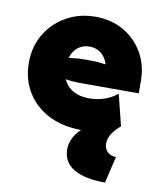

<svg xmlns="http://www.w3.org/2000/svg" viewBox="-76 -508 647 775"><g transform="rotate(10 247.5 -120.5)"><path d="M406.9 206.2Q323.6 206.2 278.5 179.5Q233.3 152.8 233.3 99.3Q233.3 76.4 244.1 54.5Q254.9 32.6 275 13.9Q272.2 13.9 269.8 13.9Q267.4 13.9 265.3 13.9Q211.1 12.5 166.3 -4.5Q121.5 -21.5 88.9 -52.1Q56.2 -82.6 38.2 -124.7Q20.1 -166.7 20.1 -218.1Q20.1 -267.4 37.8 -309Q55.6 -350.7 87.2 -381.2Q118.8 -411.8 161.1 -429.2Q203.5 -446.5 253.5 -446.5Q318.8 -446.5 369.4 -417.4Q420.1 -388.2 449.3 -337.5Q478.5 -286.8 478.5 -222.2V-172.2H237.5Q224.3 -172.2 209.4 -173.3Q194.4 -174.3 178.5 -177.1Q187.5 -157.6 202.1 -144.4Q216.7 -131.2 237.5 -124.3Q258.3 -117.4 284.7 -117.4Q318.8 -117.4 348.6 -128.1Q378.5 -138.9 399.3 -156.9L431.2 -28.5Q406.9 -7.6 395.5 11.5Q384 30.6 384 50Q384 70.8 397.2 83.7Q410.4 96.5 432.6 97.2ZM175 -263.9Q190.3 -266 205.6 -267.4Q220.8 -268.8 233.3 -268.8H266.7Q279.9 -268.8 296.5 -267.4Q313.2 -266 326.4 -263.9Q320.8 -283.3 309.7 -296.5Q298.6 -309.7 283.7 -316.7Q268.8 -323.6 250.7 -323.6Q232.6 -323.6 217.7 -316.7Q202.8 -309.7 192 -296.5Q181.2 -283.3 175 -263.9Z"/></g></svg>

Font: Afacad Flux Black
Style: Regular
Weight: 900
Designer: Kristian Moeller
Foundry: Dicotype
Version: Version 1.100